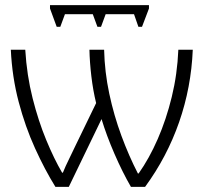

<svg xmlns="http://www.w3.org/2000/svg" viewBox="-20 -725 793 745"><path d="M728 -532Q722 -386 675 -251Q628 -116 543 0H488Q455 -57 424 -128.5Q393 -200 374 -263L247 0H195Q154 -66 116 -149.5Q78 -233 52.5 -329.5Q27 -426 22 -532H78Q84 -433 106.5 -344Q129 -255 159.5 -181.5Q190 -108 221 -55H224Q234 -80 247 -106Q260 -132 272 -158L353 -325Q341 -374 334.5 -429Q328 -484 327 -532H384Q386 -446 404 -361.5Q422 -277 451 -198.5Q480 -120 515 -52H518Q559 -110 592 -185.5Q625 -261 646.5 -349Q668 -437 672 -532ZM558 -705V-692L531 -621H517L500 -670H390L372 -621H358L340 -670H232L214 -621H200L174 -692V-705Z"/></svg>

Font: BC Sans Light
Style: Regular
Weight: 300
Designer: Monotype Design Team
Foundry: Monotype Imaging Inc.
Version: Version 2.000;GOOG;noto-source:20170915:90ef993387c0